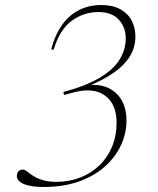

<svg xmlns="http://www.w3.org/2000/svg" viewBox="-20 -735 629 765"><path d="M204.5 -10.5Q255.5 -10.5 299.2 -27.5Q343 -44.5 375.5 -75.5Q408 -106.5 426.2 -150Q444.5 -193.5 444.5 -246Q444.5 -319.5 399.8 -353.2Q355 -387 278.5 -368L235 -356.5L232.5 -368.5Q322.5 -392.5 377.2 -425.2Q432 -458 456.5 -497.8Q481 -537.5 481 -582Q481 -626 453.5 -656.5Q426 -687 372 -687Q314 -687 266 -652.2Q218 -617.5 193.5 -536.5L184 -538.5Q199.5 -597 227.8 -636.2Q256 -675.5 295.5 -695.2Q335 -715 383.5 -715Q429 -715 459.2 -698.2Q489.5 -681.5 504.5 -653.2Q519.5 -625 519.5 -590Q519.5 -545.5 496.8 -509.5Q474 -473.5 432.8 -445Q391.5 -416.5 335.5 -393.5L338.5 -396.5Q386 -399 418.2 -381.2Q450.5 -363.5 467.2 -331Q484 -298.5 484 -255.5Q484 -204 462 -156.5Q440 -109 398 -71.5Q356 -34 294.8 -12Q233.5 10 155 10Q117 10 93 4Q69 -2 58 -11.8Q47 -21.5 47 -33Q47 -44 53.2 -51.8Q59.5 -59.5 71.5 -59.5Q77.5 -59.5 84.2 -54.5Q91 -49.5 100.5 -42.2Q110 -35 123.8 -27.8Q137.5 -20.5 157.2 -15.5Q177 -10.5 204.5 -10.5Z"/></svg>

Font: Newsreader 60pt ExtraLight
Style: Italic
Weight: 250
Italic angle: -17°
Designer: Hugues Gentile
Foundry: Production Type
Version: Version 1.003